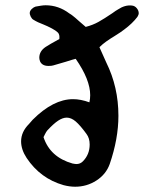

<svg xmlns="http://www.w3.org/2000/svg" viewBox="-20 -677 596 728"><path d="M265 31Q244 31 221 25Q133 0 81 -78Q60 -110 60 -141Q60 -177 90 -207L104 -223Q182 -301 257 -301Q286 -301 319 -289Q322 -303 322 -316Q322 -375 267 -454Q263 -453 254 -450.5Q245 -448 230 -443L182 -429Q179 -428 174.5 -427.5Q170 -427 164 -427Q140 -427 132 -444Q129 -452 129 -458Q129 -483 153 -499Q161 -504 173.5 -511.5Q186 -519 205 -529Q207 -546 199.5 -553.5Q192 -561 177 -569Q170 -573 160 -577.5Q150 -582 145 -584Q123 -592 107 -602Q101 -605 96.5 -614Q92 -623 93 -630Q94 -637 101 -643.5Q108 -650 115 -652Q126 -654 135.5 -655.5Q145 -657 153 -657Q202 -657 243 -626Q250 -622 255.5 -617.5Q261 -613 266 -609Q271 -605 275 -601Q279 -597 283 -594L305 -575Q332 -582 353.5 -594Q375 -606 406 -627Q413 -632 418 -635.5Q423 -639 427 -641Q454 -659 480 -656Q491 -655 498.5 -646Q506 -637 506 -627Q506 -621 501 -613Q482 -588 451 -565Q446 -561 436.5 -554.5Q427 -548 414 -540Q399 -531 384 -520.5Q369 -510 357 -498L383 -440Q429 -347 429 -238Q429 -151 396 -55Q382 -16 345.5 7.5Q309 31 265 31ZM270 -55Q284 -55 294 -65Q320 -91 320 -129Q320 -153 308 -169Q284 -202 267 -216.5Q250 -231 233 -231Q218 -231 200.5 -219.5Q183 -208 159 -182Q155 -177 151 -169Q147 -161 145 -157Q170 -81 255 -57Q260 -56 264 -55.5Q268 -55 270 -55Z"/></svg>

Font: Mansalva
Style: Regular
Weight: 400
Designer: Carolina Short
Foundry: Carolina Short
Version: Version 2.112; ttfautohint (v1.8.4.7-5d5b)